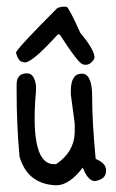

<svg xmlns="http://www.w3.org/2000/svg" viewBox="-20 -550 350 581"><path d="M227.5 -327.1Q258.8 -327.1 258.8 -258.8Q258.8 -180.7 269.5 -69.3Q300.8 -55.7 300.8 -36.1V-32.2Q300.8 -7.8 267.6 -2Q246.1 -2 230.5 -43Q189.5 10.7 150.4 10.7Q63.5 7.8 39.1 -76.2Q30.3 -169.9 30.3 -275.4V-293.9Q30.3 -328.1 61.5 -328.1Q84 -328.1 88.9 -291V-275.4Q68.4 -43 150.4 -53.7Q204.1 -89.8 206.1 -148.4V-175.8L194.3 -264.6V-274.4Q194.3 -327.1 227.5 -327.1ZM28.3 -390.6Q30.3 -402.3 153.3 -525.4Q166 -531.2 181.6 -529.3Q188.5 -527.3 222.7 -451.2Q269.5 -394.5 265.6 -373Q252.9 -350.6 233.4 -354.5L230.5 -355.5Q216.8 -358.4 161.1 -445.3L155.3 -446.3Q74.2 -356.4 52.7 -361.3L48.8 -362.3Q35.2 -364.3 28.3 -390.6Z"/></svg>

Font: Sue Ellen Francisco 
Style: Regular
Weight: 400
Designer: Kimberly Geswein
Foundry: Kimberly Geswein
Version: Version 1.002 2007